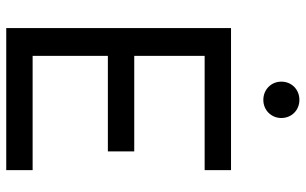

<svg xmlns="http://www.w3.org/2000/svg" viewBox="-202 -777 979 615"><g transform="rotate(90 287.5 -469.5)"><path d="M300 -823.5C333 -823.5 358 -849 358 -881C358 -914 333 -939 300 -939C266.5 -939 241.5 -914 241.5 -881C241.5 -849 266.5 -823.5 300 -823.5ZM525 -84.5H159V-325.5H465V-410H159V-635.5H525V-720H70V0H525Z"/></g></svg>

Font: Hauora Medium
Style: Regular
Weight: 500
Designer: Wayne Shih
Foundry: WCYS
Version: Version 1.001;hotconv 1.0.109;makeotfexe 2.5.65596